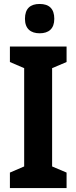

<svg xmlns="http://www.w3.org/2000/svg" viewBox="-20 -949 385 969"><path d="M180 -929C133 -929 106 -906 106 -854C106 -804 135 -781 180 -781C226 -781 254 -804 254 -854C254 -905 228 -929 180 -929ZM316 0V-78L243 -109V-605L316 -636V-714H30V-636L102 -605V-109L30 -78V0Z"/></svg>

Font: Noto Sans Ethiopic Condensed
Style: Bold
Weight: 700
Width: 3
Designer: Monotype Design Team
Foundry: Monotype Imaging Inc.
Version: Version 2.102